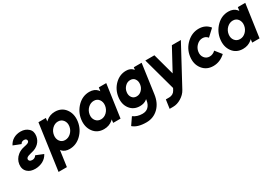

<svg xmlns="http://www.w3.org/2000/svg" viewBox="39 -1414 3618 2531"><g transform="rotate(-30 1847.5 -149.0)"><path d="M98 -406Q140 -389 163 -380Q186 -371 196 -367.5Q206 -364 208.5 -363Q211 -362 211 -362Q218 -377 232 -385Q245 -393 263 -393Q285 -393 296 -382Q307 -371 304 -354Q299 -331 255 -321Q245 -318 236.5 -316.5Q228 -315 221 -313Q160 -300 120 -267Q62 -220 51 -147Q41 -69 92 -25Q132 12 208 12Q270 11 324 -17Q377 -46 404 -99Q362 -116 338.5 -125.5Q315 -135 305 -139Q295 -143 293 -143.5Q291 -144 291 -144Q270 -109 230 -109Q204 -109 191 -121Q177 -134 181 -153Q186 -178 241 -191Q249 -194 257 -196Q265 -198 274 -200Q307 -207 334 -221.5Q361 -236 381 -256Q402 -277 414 -301.5Q426 -326 431 -355Q442 -429 397 -469Q352 -511 282 -512Q218 -512 170 -484Q124 -457 98 -406Z M660 -500 653 -450Q657 -454 661 -457.5Q665 -461 669 -464Q725 -512 802 -512Q904 -512 960 -436Q1016 -360 1001 -250Q986 -142 908 -64Q831 12 729 12Q659 12 619 -30Q617 -33 614.5 -36Q612 -39 610 -42L576 200H449L547 -500ZM736 -120Q786 -120 826 -158Q865 -196 873 -250Q881 -303 852 -342Q823 -380 773 -380Q724 -380 685 -342Q647 -305 639 -250Q631 -196 659 -158Q687 -120 736 -120Z M1466 -500 1458 -446Q1455 -450 1452 -454.5Q1449 -459 1446 -463Q1403 -512 1326 -512Q1224 -512 1147 -436Q1069 -358 1054 -250Q1039 -140 1095 -64Q1151 12 1253 12Q1332 12 1389 -37Q1392 -40 1395.5 -43.5Q1399 -47 1402 -50L1396 0H1508L1579 -500ZM1319 -380Q1369 -380 1397 -342Q1410 -324 1415.5 -301Q1421 -278 1417 -250Q1413 -223 1401.5 -200Q1390 -177 1371 -158Q1332 -120 1283 -120Q1232 -120 1203 -158Q1174 -196 1182 -250Q1190 -304 1229 -342Q1269 -380 1319 -380Z M1872 -377Q1917 -377 1940 -344Q1964 -310 1957 -262Q1951 -214 1917 -180Q1885 -147 1840 -147Q1795 -147 1771 -180Q1746 -214 1753 -262Q1759 -310 1794 -344Q1827 -377 1872 -377ZM1884 -511Q1788 -511 1714 -439Q1641 -367 1626 -262Q1611 -157 1664 -86Q1718 -14 1814 -14Q1878 -14 1921 -48Q1923 -50 1924.5 -52Q1926 -54 1928 -56L1926 -39Q1917 22 1883 56Q1850 90 1792 90Q1712 90 1654 47L1580 155Q1645 214 1781 214Q1888 214 1963 142Q2038 70 2055 -55L2117 -499H1998L1993 -461Q1992 -464 1989.5 -466.5Q1987 -469 1985 -471Q1949 -511 1884 -511Z M2174 -500 2310 -4 2294 26Q2281 51 2257 65Q2232 79 2205 79H2152L2133 212H2186Q2249 212 2309 175Q2339 157 2363 133Q2387 109 2403 79L2715 -500H2578L2401 -173L2312 -500Z M2991 -512Q2888 -512 2807 -436Q2726 -360 2711 -250Q2696 -140 2755 -64Q2814 12 2917 12Q3019 12 3101 -64L3025 -159Q2986 -121 2936 -121Q2887 -121 2858 -159Q2829 -197 2837 -250Q2845 -304 2884 -341Q2923 -379 2972 -379Q3022 -379 3051 -341L3153 -436Q3093 -512 2991 -512Z M3582 -500 3574 -446Q3571 -450 3568 -454.5Q3565 -459 3562 -463Q3519 -512 3442 -512Q3340 -512 3263 -436Q3185 -358 3170 -250Q3155 -140 3211 -64Q3267 12 3369 12Q3448 12 3505 -37Q3508 -40 3511.5 -43.5Q3515 -47 3518 -50L3512 0H3624L3695 -500ZM3435 -380Q3485 -380 3513 -342Q3526 -324 3531.5 -301Q3537 -278 3533 -250Q3529 -223 3517.5 -200Q3506 -177 3487 -158Q3448 -120 3399 -120Q3348 -120 3319 -158Q3290 -196 3298 -250Q3306 -304 3345 -342Q3385 -380 3435 -380Z"/></g></svg>

Font: Unageo
Style: Bold-Italic
Weight: 700
Designer: Richard Sepsi
Foundry: Richard Sepsi
Version: Version 2.000